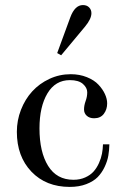

<svg xmlns="http://www.w3.org/2000/svg" viewBox="-20 -734 501 762"><path d="M207 -523.4 258.8 -664.6Q276.9 -713.9 309.1 -713.9Q324.7 -713.9 333.7 -704.6Q342.8 -695.3 342.8 -681.6Q342.8 -659.2 317.9 -628.9L222.7 -514.6ZM46.9 -210.9Q46.9 -256.3 63.2 -298.3Q79.6 -340.3 107.9 -371.3Q136.2 -402.3 176 -420.9Q215.8 -439.5 260.7 -439.5Q295.9 -439.5 325 -427.7Q354 -416 370.8 -397.9Q387.7 -379.9 396.5 -360.6Q405.3 -341.3 405.3 -323.7Q405.3 -299.8 392.1 -282.2Q378.9 -264.6 353.5 -264.6Q335.4 -264.6 324.5 -274.4Q313.5 -284.2 313.5 -299.8Q313.5 -315.4 319.8 -333Q326.2 -350.1 326.2 -367.7Q326.2 -385.7 309.1 -400.9Q292 -416 257.3 -416Q199.7 -416 168.2 -363.3Q136.7 -310.5 136.7 -224.6Q136.7 -130.9 170.9 -75.7Q205.1 -20.5 271.5 -20.5Q297.4 -20.5 318.1 -29.8Q338.9 -39.1 351.6 -53.5Q364.3 -67.9 372.8 -86.9Q381.3 -106 384.8 -124.3Q388.2 -142.6 388.7 -161.1H414.1Q413.6 -137.7 409.9 -116.2Q406.2 -94.7 395.3 -71.5Q384.3 -48.3 367.7 -31.2Q351.1 -14.2 322.5 -3.2Q293.9 7.8 256.8 7.8Q162.6 7.8 104.7 -52.7Q46.9 -113.3 46.9 -210.9Z"/></svg>

Font: Theano Didot
Style: Regular
Weight: 400
Designer: Alexey Kryukov
Version: Version 2.0